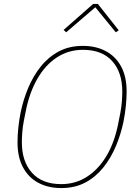

<svg xmlns="http://www.w3.org/2000/svg" viewBox="-20 -943 698 975"><path d="M291 12Q225 12 175 -14.5Q125 -41 97 -93Q69 -145 69 -220Q69 -255 73 -294Q77 -333 85 -373Q98 -436 123 -496Q148 -556 186.5 -604.5Q225 -653 278 -681.5Q331 -710 401 -710Q467 -710 517 -683.5Q567 -657 595 -605.5Q623 -554 623 -478Q623 -443 619 -404Q615 -365 607 -325Q594 -262 569 -202Q544 -142 505.5 -93.5Q467 -45 414 -16.5Q361 12 291 12ZM291 -8Q364 -8 422.5 -46Q481 -84 521.5 -152.5Q562 -221 580 -314L591 -369Q597 -401 599 -429Q601 -457 601 -478Q601 -576 549.5 -633Q498 -690 401 -690Q329 -690 270.5 -652.5Q212 -615 171.5 -546Q131 -477 112 -384L101 -329Q95 -298 93 -269.5Q91 -241 91 -220Q91 -123 142.5 -65.5Q194 -8 291 -8ZM453 -923H477L583 -789L568 -779L464 -906L316 -779L303 -791Z"/></svg>

Font: IBM Plex Sans Thin
Style: Italic
Weight: 250
Italic angle: -11.31°
Designer: Mike Abbink, Paul van der Laan, Pieter van Rosmalen
Foundry: Bold Monday
Version: Version 3.201